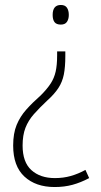

<svg xmlns="http://www.w3.org/2000/svg" viewBox="-20 -558 405 773"><path d="M243 -333Q243 -288 237 -258Q231 -228 215 -203.5Q199 -179 170 -153Q139 -124 116.5 -98.5Q94 -73 82.5 -43.5Q71 -14 71 28Q71 95 106.5 127Q142 159 201 159Q235 159 265 150.5Q295 142 324 126L339 159Q305 177 272 186Q239 195 200 195Q124 195 78.5 153Q33 111 33 28Q33 -21 47 -55Q61 -89 86 -117Q111 -145 144 -174Q169 -199 183.5 -221Q198 -243 204 -269.5Q210 -296 210 -335V-351H243ZM257 -498Q257 -481 249.5 -470Q242 -459 225 -459Q207 -459 199.5 -469Q192 -479 192 -498Q192 -538 225 -538Q242 -538 249.5 -527Q257 -516 257 -498Z"/></svg>

Font: Noto Sans Gujarati SemiCondensed ExtraLight
Style: Regular
Weight: 200
Width: 4
Designer: Jelle Bosma - Monotype Design Team, Universal Thirst
Foundry: Monotype Imaging Inc.
Version: Version 2.106; ttfautohint (v1.8.4.7-5d5b)